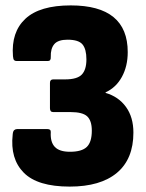

<svg xmlns="http://www.w3.org/2000/svg" viewBox="-20 -683 541 711"><path d="M238 8Q119 8 68 -43.5Q17 -95 27 -185Q28 -197 32.5 -201Q37 -205 43 -205H156Q169 -205 168 -193Q166 -157 183 -139Q200 -121 239 -121Q283 -121 301.5 -139Q320 -157 320 -199Q320 -236 303 -252Q286 -268 241 -268H177Q165 -268 165 -282V-376Q165 -389 177 -389H221Q266 -389 283 -407Q300 -425 300 -463Q300 -501 285.5 -518.5Q271 -536 230 -536Q195 -536 181 -519.5Q167 -503 168 -472Q169 -457 157 -457H42Q36 -457 32.5 -460Q29 -463 28 -475Q21 -564 74 -613.5Q127 -663 242 -663Q453 -663 453 -490Q453 -438 431.5 -398.5Q410 -359 371 -341V-339Q419 -325 446.5 -287Q474 -249 474 -192Q474 -94 413 -43Q352 8 238 8Z"/></svg>

Font: Sofia Sans Condensed Black
Style: Regular
Weight: 900
Designer: Botio Nikoltchev, Ani Petrova
Foundry: lettersoup
Version: Version 4.101